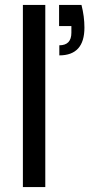

<svg xmlns="http://www.w3.org/2000/svg" viewBox="-20 -760 363 780"><path d="M164 0H73V-740H164ZM221 -535V-576Q270 -576 270 -627V-654H220V-740H311Q323 -693 323 -648Q323 -535 221 -535Z"/></svg>

Font: Ulagadi Sans
Style: Regular
Weight: 400
Designer: Ninad Kale (Devanagari), Jonny Pinhorn (Latin)
Foundry: Indian Type Foundry
Version: Version 3.01;March 29, 2020;FontCreator 12.0.0.2522 64-bit; 